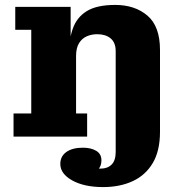

<svg xmlns="http://www.w3.org/2000/svg" viewBox="-20 -555 739 780"><path d="M450 -347Q450 -382 429.5 -399Q409 -416 375 -416Q352 -416 332.5 -407.5Q313 -399 301 -379.5Q289 -360 289 -327L259 -326Q259 -389 275 -436.5Q291 -484 332 -509.5Q373 -535 448 -535Q528 -535 579 -491.5Q630 -448 630 -352V-20L450 62ZM35 0V-94H107V-434H42V-527H267V-350L289 -353V-94H334V0ZM317 45Q349 45 370.5 57.5Q392 70 392 96Q392 127 370.5 138.5Q349 150 317 150L328 113Q339 120 355 125Q371 130 389 130L399 205Q322 205 273.5 178Q225 151 225 111Q225 80 249.5 62.5Q274 45 317 45ZM389 130Q417 130 433.5 113.5Q450 97 450 62L630 -20Q630 58 600.5 107.5Q571 157 519 181Q467 205 399 205Z"/></svg>

Font: Montagu Slab 24pt
Style: Bold
Weight: 700
Designer: Florian Karsten
Foundry: Florian Karsten
Version: Version 1.000